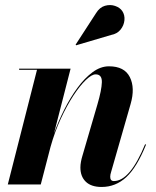

<svg xmlns="http://www.w3.org/2000/svg" viewBox="-20 -733 620 763"><path d="M421.5 -594 282.5 -553 280.5 -555.5 361.5 -680.5Q376 -704 397 -710Q418 -716 437.2 -709.5Q456.5 -703 466 -689Q476.5 -673 474.5 -652.5Q472.5 -632 459 -615.2Q445.5 -598.5 421.5 -594ZM127 -455.5H56V-460H260.5L194.5 -202.5Q211.5 -250 235.2 -297.2Q259 -344.5 287.5 -383.5Q316 -422.5 347.8 -446Q379.5 -469.5 413 -469.5Q474.5 -469.5 496 -426.5Q517.5 -383.5 499 -319.5L421.5 -49.5Q418 -39 418 -30.5Q418 -13.5 432.5 -13.5Q496.5 -13.5 556.5 -159.5L560.5 -158.5Q524 -68 481.8 -29Q439.5 10 384 10Q342.5 10 321 -10.8Q299.5 -31.5 299.5 -67.5Q299.5 -78.5 301.8 -90.5Q304 -102.5 307 -112L367 -317.5Q384 -375.5 384.8 -406.5Q385.5 -437.5 360 -437.5Q344.5 -437.5 321 -415Q297.5 -392.5 271.5 -352.8Q245.5 -313 221.5 -261Q197.5 -209 181 -150L142 0H11Z"/></svg>

Font: Bodoni* 36pt
Style: Bold Italic
Weight: 700
Italic angle: -13°
Version: Version 2.3